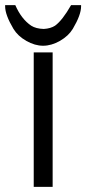

<svg xmlns="http://www.w3.org/2000/svg" viewBox="-63 -728 336 748"><path d="M68.4 -523.9V0H142.1V-523.9ZM107.4 -615.2C87.4 -615.7 70.8 -620.1 58.6 -627.9C33.2 -645 12.7 -671.4 -3.4 -708H-43V-703.1C-43 -681.2 -32.2 -651.9 -10.7 -615.7C0.5 -597.2 17.1 -581.5 40 -568.4C61.5 -556.2 83.5 -549.8 105 -549.8C126.5 -549.8 148.4 -556.2 169.9 -568.4C192.9 -581.5 209.5 -597.2 220.7 -615.7C242.2 -651.9 252.9 -681.2 252.9 -703.1V-708H213.9C191.4 -668.5 170.4 -641.6 151.4 -627.9C140.1 -620.6 125.5 -616.2 107.4 -615.2Z"/></svg>

Font: Tuffy
Style: Regular
Weight: 500
Designer: Thatcher Ulrich, Karoly Barta and Michael Everson
Version: Version 001.270